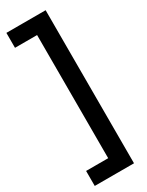

<svg xmlns="http://www.w3.org/2000/svg" viewBox="-208 -725 644 843"><g transform="rotate(-30 114.5 -303.0)"><path d="M197.3 -675.7H110.3V85.3H197.3ZM197.3 9.3H-1.7V85.3H197.3ZM197.3 -690.7H-1.7V-615H197.3Z"/></g></svg>

Font: Bricolage Grotesque 96pt Condensed ExBd
Style: Regular
Weight: 800
Width: 3
Designer: Mathieu Triay
Foundry: Atelier Triay
Version: Version 1.001;Glyphs 3.2 (3207)